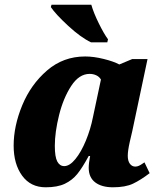

<svg xmlns="http://www.w3.org/2000/svg" viewBox="-20 -786 708 816"><path d="M38 -167Q38 -250 74.5 -338.5Q111 -427 180 -486.5Q249 -546 342 -546Q378 -546 420.5 -535.5Q463 -525 487 -512L542 -535H607L542 -228Q540 -221 531.5 -183Q523 -145 523 -124Q523 -102 532 -90Q541 -78 555 -78Q563 -78 570.5 -81.5Q578 -85 583.5 -89Q589 -93 594 -96L616 -50Q578 -21 545.5 -5.5Q513 10 460 10Q412 10 384.5 -11Q357 -32 357 -73Q357 -92 363 -123H357Q330 -73 308.5 -46.5Q287 -20 255.5 -5Q224 10 174 10Q110 10 74 -39.5Q38 -89 38 -167ZM375 -288 409 -448Q402 -460 389 -466Q376 -472 361 -472Q316 -472 282.5 -420.5Q249 -369 231 -296.5Q213 -224 213 -166Q213 -119 223.5 -99.5Q234 -80 253 -80Q276 -80 300.5 -110Q325 -140 345 -188.5Q365 -237 375 -288ZM196 -756 199 -766H368Q378 -731 400 -686.5Q422 -642 439 -619L436 -606H367Q323 -627 269.5 -676.5Q216 -726 196 -756Z"/></svg>

Font: Noto Serif NarrowBlack
Style: Italic
Weight: 900
Width: 4
Italic angle: -12°
Designer: Monotype Design Team
Foundry: Monotype Imaging Inc.
Version: Version 1.001